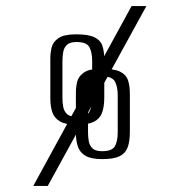

<svg xmlns="http://www.w3.org/2000/svg" viewBox="-20 -611 592 631"><path d="M89.4 0 412.4 -591H461L137 0ZM315.7 -88.1Q279.9 -88.1 261.3 -98.8Q242.7 -109.6 236.1 -129Q229.4 -148.3 229.4 -174.4V-306.2Q229.4 -324.2 233.6 -342.2Q237.9 -360.2 255.8 -372.7Q273.7 -385.2 313.4 -385.2Q354.2 -385.2 374.2 -375.7Q394.1 -366.2 400.5 -347.7Q406.8 -329.2 406.8 -302.2V-176.8Q406.8 -144.4 398.7 -124.8Q390.6 -105.3 371.1 -96.7Q351.6 -88.1 315.7 -88.1ZM315.7 -114.1Q348.4 -114.1 357.6 -130.4Q366.9 -146.6 366.9 -176.7V-297.3Q366.9 -326.6 357.6 -343.2Q348.4 -359.9 315.7 -359.9Q293.4 -359.9 283.8 -350Q274.1 -340.2 271.7 -326Q269.3 -311.8 269.3 -297.3V-176Q269.3 -161.7 271.7 -147.4Q274.1 -133.1 283.8 -123.6Q293.4 -114.1 315.7 -114.1ZM231.7 -201.1Q195.9 -201.1 177.3 -211.9Q158.7 -222.6 152 -242Q145.4 -261.4 145.4 -287.4V-419.2Q145.4 -437.2 149.7 -455.2Q153.9 -473.2 172.2 -485.7Q190.5 -498.2 230.1 -498.2Q270.1 -498.2 290.1 -488.7Q310.1 -479.2 316.4 -460.7Q322.7 -442.2 322.7 -415.2V-290.6Q322.7 -258.1 314.6 -238.6Q306.6 -219.1 287 -210.1Q267.5 -201.1 231.7 -201.1ZM231.6 -227.1Q264.3 -227.1 273.6 -243.4Q282.9 -259.6 282.9 -289.7V-410.3Q282.9 -439.7 273.6 -456.3Q264.3 -472.9 231.6 -472.9Q209.3 -472.9 199.7 -463.4Q190.1 -453.9 187.7 -439.4Q185.2 -424.8 185.2 -410.3V-289Q185.2 -274.8 187.7 -260.4Q190.1 -246.1 199.7 -236.6Q209.3 -227.1 231.6 -227.1Z"/></svg>

Font: Alumni Sans Thin
Style: Regular
Weight: 100
Designer: Robert E. Leuschke
Foundry: Robert E. Leuschke
Version: Version 1.018